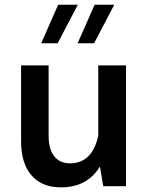

<svg xmlns="http://www.w3.org/2000/svg" viewBox="-20 -806 643 831"><path d="M71.3 -193.8V-522.9H190.4V-218.3Q190.4 -161.1 214.4 -130.1Q238.3 -99.1 283.2 -99.1Q378.9 -99.1 405.3 -218.3V-522.9H525.4V0H426.8L412.6 -85.4Q357.9 4.9 244.1 4.9Q160.6 4.9 116 -47.4Q71.3 -99.6 71.3 -193.8ZM231.9 -785.6H316.9L229.5 -618.7H158.2ZM389.6 -785.6H474.6L387.2 -618.7H315.9Z"/></svg>

Font: Estedad-FD SemiBold
Style: Regular
Weight: 600
Designer: Amin Abedi
Version: Version 7.3